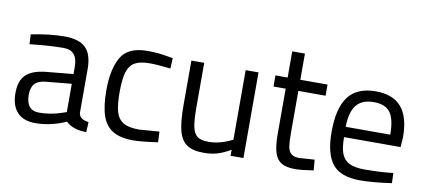

<svg xmlns="http://www.w3.org/2000/svg" viewBox="-63 -873 2450 1104"><g transform="rotate(10 1162.0 -321.0)"><path d="M40 -141Q40 -213 76.5 -248Q113 -283 193 -291L350 -306V-349Q350 -444 268 -444Q187 -444 71 -431L68 -488Q175 -510 263 -510Q348 -510 386.5 -471.5Q425 -433 425 -349V-93Q428 -56 483 -49L480 10Q401 10 361 -30Q272 10 181 10Q112 10 76 -29Q40 -68 40 -141ZM327 -76 350 -84V-249L202 -235Q157 -231 137 -209Q117 -187 117 -145Q117 -53 193 -53Q260 -53 327 -76Z M552 -250Q552 -369 592 -440Q632 -511 747 -511Q777 -511 809 -508Q841 -505 896 -495L893 -434Q814 -443 772 -443Q715 -443 684.5 -425.5Q654 -408 641.5 -366.5Q629 -325 629 -248Q629 -175 641 -134.5Q653 -94 684.5 -75.5Q716 -57 776 -57L894 -66L897 -4Q801 10 753 10Q678 10 634 -16.5Q590 -43 571 -99.5Q552 -156 552 -250Z M1004 -239V-500H1079V-240Q1079 -165 1087 -127Q1095 -89 1116 -73Q1137 -57 1181 -57Q1249 -57 1321 -94V-500H1396V0H1321V-35Q1280 -11 1245 -0.5Q1210 10 1165 10Q1101 10 1066.5 -13.5Q1032 -37 1018 -90Q1004 -143 1004 -239Z M1566 -172V-435H1495V-500H1566V-653H1640V-500H1799V-435H1640V-196Q1640 -140 1644 -112.5Q1648 -85 1663.5 -70.5Q1679 -56 1712 -56L1801 -62L1806 0Q1735 11 1699 11Q1648 11 1619.5 -5.5Q1591 -22 1578.5 -61.5Q1566 -101 1566 -172Z M1869 -237Q1869 -376 1920 -443Q1971 -510 2080 -510Q2180 -510 2229.5 -452.5Q2279 -395 2279 -276L2275 -219H1945Q1945 -157 1958.5 -122Q1972 -87 2004.5 -71.5Q2037 -56 2095 -56Q2124 -56 2162 -57.5Q2200 -59 2231 -62L2260 -65L2262 -6Q2151 10 2078 10Q1964 10 1916.5 -49.5Q1869 -109 1869 -237ZM2204 -279Q2204 -370 2175 -408.5Q2146 -447 2080 -447Q2011 -447 1978 -406.5Q1945 -366 1944 -279Z"/></g></svg>

Font: Cairo
Style: Regular
Weight: 400
Designer: Mohamed Gaber, the designers of Titillium
Foundry: Kief Type Foundry
Version: Version 2.009; ttfautohint (v1.5.33-1714) -l 8 -r 50 -G 200 